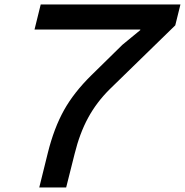

<svg xmlns="http://www.w3.org/2000/svg" viewBox="-20 -830 819 850"><path d="M778.8 -810.1 755.9 -717.8 465.8 -435.1Q407.2 -377 369.9 -308.1Q332.5 -239.3 310.1 -147.9L272.9 0H153.8L191.9 -153.8Q219.2 -263.2 263.2 -342Q307.1 -420.9 384.8 -497.1L522 -631.8L601.1 -696.8V-699.2H132.8L160.2 -810.1Z"/></svg>

Font: Sinkin Sans 500 Medium Italic
Style: Regular
Weight: 500
Italic angle: -112°
Designer: Keith Bates
Foundry: K-Type
Version: Sinkin Sans (version 1.0)  by Keith Bates   •   © 2014   www